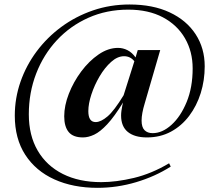

<svg xmlns="http://www.w3.org/2000/svg" viewBox="-20 -748 954 876"><path d="M676.5 -140.5Q720.5 -140.5 762.5 -178.5Q804.5 -216.5 831.8 -283Q859 -349.5 859 -436Q859 -512.5 824 -573.2Q789 -634 723.2 -669Q657.5 -704 565 -704Q466.5 -704 383.5 -667Q300.5 -630 239.5 -564.5Q178.5 -499 145 -412.2Q111.5 -325.5 111.5 -226.5Q111.5 -130 152 -60.8Q192.5 8.5 266.8 45.8Q341 83 442 83Q510 83 590.8 63.8Q671.5 44.5 751.5 -3L759 12Q687.5 57.5 601 83.2Q514.5 109 425 109Q313.5 109 228.2 70.5Q143 32 95.2 -41.8Q47.5 -115.5 47.5 -220.5Q47.5 -300 73.5 -374.8Q99.5 -449.5 147.2 -513.5Q195 -577.5 260.2 -625.5Q325.5 -673.5 404.2 -700.5Q483 -727.5 571 -727.5Q677.5 -727.5 754.2 -691.5Q831 -655.5 872.5 -591.8Q914 -528 914 -445.5Q914 -381.5 895.8 -323.2Q877.5 -265 843 -219.2Q808.5 -173.5 759.8 -147.2Q711 -121 650.5 -121Q594 -121 563.2 -146Q532.5 -171 532.5 -221Q532.5 -231 534 -242.2Q535.5 -253.5 538 -266L541.5 -280.5Q501.5 -215.5 469.2 -181Q437 -146.5 410 -133.8Q383 -121 358.5 -121Q313.5 -121 293.2 -145.8Q273 -170.5 273 -217.5Q273 -266 294 -320Q315 -374 350.5 -421.8Q386 -469.5 429.8 -499.5Q473.5 -529.5 518.5 -529.5Q541 -529.5 561.8 -519Q582.5 -508.5 598.5 -486L608.5 -519.5H711L640.5 -277Q626 -229.5 626 -198Q626 -167.5 639.5 -154Q653 -140.5 676.5 -140.5ZM383 -241Q383 -191 416.5 -191Q440 -191 470.2 -216.5Q500.5 -242 544 -313.5L593 -468.5Q575 -491.5 546 -491.5Q516 -491.5 487 -465.5Q458 -439.5 434.5 -399.8Q411 -360 397 -317.2Q383 -274.5 383 -241Z"/></svg>

Font: Newsreader Display Medium
Style: Italic
Weight: 500
Italic angle: -17°
Designer: Hugues Gentile
Foundry: Production Type
Version: Version 1.001